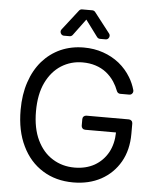

<svg xmlns="http://www.w3.org/2000/svg" viewBox="-62 -998 867 1060"><g transform="rotate(5 371.5 -468.0)"><path d="M214.1 -35.5Q140.6 -81 100.5 -164.8Q59.7 -247.9 59.7 -363.6Q59.7 -450.3 83.1 -518.8Q105.8 -587 148.8 -636.7Q191.4 -685 249.6 -711.3Q308.6 -737.2 377.8 -737.2Q435.7 -737.2 485.4 -719.8Q534.8 -702.8 574.6 -671.2Q614.3 -638.8 639.9 -596.2Q659.1 -565 670.1 -526.3Q670.8 -522.7 670.8 -521Q670.8 -512.4 664.8 -506.2Q658.7 -500 649.9 -500H599.8Q593.4 -500 588.2 -503.6Q583.1 -507.1 580.6 -513.1Q569.6 -541.9 554.7 -564.3Q535.2 -593.4 509.6 -613.3Q483.7 -633.5 450.3 -644.2Q417.3 -654.8 377.8 -654.8Q313.6 -654.8 260.3 -621.4Q207.4 -587.7 176.1 -523.1Q144.9 -458.5 144.9 -363.6Q144.9 -269.5 176.5 -204.2Q208.1 -138.8 262.1 -105.8Q315.7 -72.4 383.5 -72.4Q446 -72.4 494 -99.1Q541.5 -126.4 568.5 -175.1Q594.1 -222.7 595.2 -285.5H424.4Q415.5 -285.5 409.4 -291.5Q403.4 -297.6 403.4 -306.1V-342.7Q403.4 -351.6 409.4 -357.6Q415.5 -363.6 424.4 -363.6H659.8Q668.3 -363.6 674.4 -357.6Q680.4 -351.6 680.4 -342.7V-285.5Q680.4 -195.7 642.4 -129.3Q604.4 -63.2 537.3 -26.3Q470.2 9.9 383.5 9.9Q286.6 9.9 214.1 -35.5ZM310.4 -801.1 377.8 -892 445.3 -801.1Q452.1 -792.6 462 -792.6H493.3Q502.1 -792.6 508 -799Q513.8 -805.4 513.8 -813.6Q513.8 -820.7 509.6 -826L422.6 -937.9Q419.7 -941.8 415.3 -943.9Q410.9 -946 405.9 -946H349.8Q339.5 -946 333.1 -937.9L246.1 -826Q241.8 -820.7 241.8 -813.6Q241.8 -805.4 247.7 -799Q253.6 -792.6 262.4 -792.6H293.7Q298.7 -792.6 303.1 -794.9Q307.5 -797.2 310.4 -801.1Z"/></g></svg>

Font: DeltaSans
Style: Regular
Weight: 400
Designer: Rasmus Andersson
Foundry: rsms
Version: Version 3.012